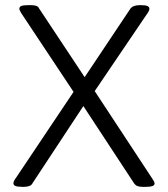

<svg xmlns="http://www.w3.org/2000/svg" viewBox="-20 -722 651 744"><path d="M67 2Q47 2 39.5 -1.5Q32 -5 32 -12Q32 -16 35 -22Q38 -28 42 -33L265 -366L63 -670Q60 -675 57.5 -680Q55 -685 55 -688Q55 -696 63 -699Q71 -702 89 -702H101Q112 -702 120 -699.5Q128 -697 131 -690L308 -423L485 -688Q491 -696 500.5 -699Q510 -702 521 -702H526Q544 -702 551.5 -698.5Q559 -695 559 -688Q559 -684 556 -678Q553 -672 549 -667L347 -369L570 -30Q574 -24 576.5 -19.5Q579 -15 579 -11Q579 -4 570.5 -1Q562 2 545 2H532Q520 2 512.5 -1Q505 -4 500 -11L303 -311L106 -12Q102 -4 93 -1Q84 2 73 2Z"/></svg>

Font: Asap Light
Style: Regular
Weight: 300
Designer: Pablo Cosgaya
Foundry: Omnibus-Type
Version: Version 3.001